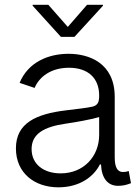

<svg xmlns="http://www.w3.org/2000/svg" viewBox="-20 -781 583 813"><path d="M227.1 12.2C319.8 12.2 378.4 -35.2 402.8 -84.5H407.7C410.2 -25.9 436.5 5.9 480 5.9C499.5 5.9 516.6 2 534.7 -5.4L524.9 -57.1C514.6 -53.2 509.8 -52.7 500 -52.7C476.6 -52.7 465.8 -74.2 465.8 -114.3V-370.6C465.8 -515.1 356 -553.2 270.5 -553.2C185.5 -553.2 99.6 -518.6 63 -430.2L126.5 -408.7C145.5 -454.1 193.8 -494.1 272 -494.1C353.5 -494.1 399.9 -449.7 399.9 -376.5C399.9 -347.7 394 -335.9 372.6 -329.6C345.7 -323.7 308.6 -319.8 257.3 -313.5C134.3 -298.3 47.4 -260.7 47.4 -152.8C47.4 -46.9 127.9 12.2 227.1 12.2ZM236.8 -46.9C166 -46.9 113.8 -84.5 113.8 -149.9C113.8 -214.4 166.5 -244.1 257.8 -257.3C303.2 -263.7 361.3 -274.4 399.9 -285.2V-209.5C399.9 -120.6 335.9 -46.9 236.8 -46.9ZM184.6 -760.7H118.2V-756.8L237.8 -625H295.4L416 -756.8V-760.7H348.6L267.1 -667Z"/></svg>

Font: Raveo Light
Style: Regular
Weight: 300
Designer: Jakub Foglar, Rasmus Andersson (Inter)
Foundry: Jakubfoglar.com
Version: Version 1.100;Glyphs 3.2.3 (3260)